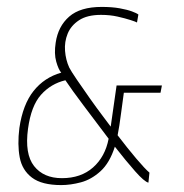

<svg xmlns="http://www.w3.org/2000/svg" viewBox="-20 -526 533 555"><path d="M157 9Q101 9 72.5 -12.5Q44 -34 37 -71Q30 -108 36 -156Q46 -224 77 -263Q108 -302 157 -316Q149 -325 142.5 -348Q136 -371 141 -403Q148 -450 180 -478Q212 -506 274 -506Q304 -506 326 -502Q348 -498 361.5 -493Q375 -488 380 -484L376 -461Q373 -463 357.5 -468Q342 -473 320 -478Q298 -483 272 -483Q232 -483 208.5 -467.5Q185 -452 175.5 -428.5Q166 -405 168 -379Q170 -353 180 -331Q185 -321 202 -296Q219 -271 239.5 -242Q260 -213 277.5 -190Q295 -167 300 -160L317 -279H448L444 -258H338Q333 -221 330 -199Q327 -177 325 -163.5Q323 -150 320 -135Q349 -97 374 -67.5Q399 -38 412 -27L409 2Q397 -1 370.5 -31Q344 -61 312 -102Q297 -55 270.5 -31Q244 -7 214 1Q184 9 157 9ZM159 -11Q214 -11 249 -42Q284 -73 294 -125Q257 -174 222 -220.5Q187 -267 169 -294Q127 -284 98.5 -252Q70 -220 61 -154Q51 -81 78.5 -46Q106 -11 159 -11Z"/></svg>

Font: Alumni Sans Thin Thin
Style: Italic
Weight: 250
Italic angle: -8°
Version: Version 1.016